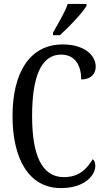

<svg xmlns="http://www.w3.org/2000/svg" viewBox="-20 -951 538 981"><path d="M251 -784V-771H286C334 -814 402 -886 422 -921V-931H326C311 -886 279 -835 251 -784ZM291 10C416 10 467 -58 467 -103C467 -118 462 -132 454 -138C424 -89 386 -46 306 -46C192 -46 144 -162 144 -358C144 -552 187 -672 292 -672C369 -672 395 -609 395 -545C440 -545 469 -570 469 -610C469 -671 408 -724 301 -724C131 -724 44 -579 44 -358C44 -137 129 10 291 10Z"/></svg>

Font: Noto Serif Sinhala ExtraCondensed
Style: Regular
Weight: 400
Width: 2
Designer: Jelle Bosma - Monotype Design Team
Foundry: Monotype Imaging Inc.
Version: Version 2.007